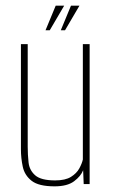

<svg xmlns="http://www.w3.org/2000/svg" viewBox="-20 -651 401 679"><path d="M173 8Q117 8 92 -11.5Q67 -31 60.5 -61.5Q54 -92 54 -123V-495H78V-132Q78 -104 81 -76.5Q84 -49 104.5 -31Q125 -13 175 -13Q211 -13 231 -25.5Q251 -38 260.5 -55.5Q270 -73 273 -87V-495H297V0H276L274 -49Q266 -28 242 -10Q218 8 173 8ZM141 -544 177 -631H207L156 -544ZM195 -544 231 -631H261L210 -544Z"/></svg>

Font: Alumni Sans Thin
Style: Regular
Weight: 100
Designer: Robert E. Leuschke
Foundry: Robert E. Leuschke
Version: Version 1.018